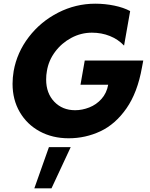

<svg xmlns="http://www.w3.org/2000/svg" viewBox="-20 -735 811 1040"><path d="M387 -138Q318 -138 274 -184Q230 -230 230 -304Q230 -329 234 -350Q243 -407 278.5 -454.5Q314 -502 366.5 -530Q419 -558 478 -558Q530 -558 575 -540Q620 -522 652 -488L685 -675Q650 -694 599.5 -704.5Q549 -715 496 -715Q390 -715 295 -666.5Q200 -618 136 -534.5Q72 -451 54 -350Q48 -314 48 -281Q48 -195 87 -128Q126 -61 195 -23.5Q264 14 352 14Q443 14 524 -24Q605 -62 665 -148Q725 -234 749 -370L756 -407H439L416 -276H566Q558 -231 530 -199.5Q502 -168 463.5 -153Q425 -138 387 -138ZM363 62H245L166 285H259Z"/></svg>

Font: Geom ExtraBold
Style: Bold Italic
Weight: 800
Italic angle: -10°
Version: Version 1.102